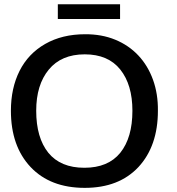

<svg xmlns="http://www.w3.org/2000/svg" viewBox="-20 -888 847 919"><path d="M256.8 -796.9V-867.7H554.7V-796.9ZM385.7 11.2Q220.7 11.2 126.5 -88.4Q32.2 -188.5 32.2 -357.9Q32.2 -466.3 73.7 -548.8Q115.2 -631.3 196.3 -677.7Q277.8 -724.1 387.2 -724.1Q466.8 -724.6 531.5 -698Q596.2 -671.4 642.1 -622.6Q688 -573.7 712.4 -506.1Q736.8 -438.5 735.8 -357.9Q735.8 -189 642.6 -88.4Q549.3 11.2 385.7 11.2ZM383.8 -85Q497.6 -85 555.7 -156.7Q613.8 -229 613.8 -357.9Q613.8 -482.4 555.7 -555.2Q497.6 -627.9 385.7 -627.9Q273.4 -627.9 213.4 -554.7Q153.3 -481.9 153.3 -357.9Q153.3 -229 211.4 -156.7Q270 -85 383.8 -85Z"/></svg>

Font: Ride Light
Style: Bold
Weight: 600
Version: Version 3.000